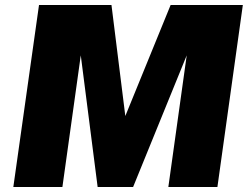

<svg xmlns="http://www.w3.org/2000/svg" viewBox="-20 -743 989 763"><path d="M33 0H228L301 -523L368 0H509L722 -523L649 0H844L945 -723H658L478 -282L423 -723H135Z"/></svg>

Font: United Sans Black
Style: Italic
Weight: 900
Italic angle: -8°
Designer: Pablo Impallari, Rodrigo Fuenzalida (Modified by Dan O. Williams)
Version: Version 1.000;PS 001.000;hotconv 1.0.88;makeotf.lib2.5.64775